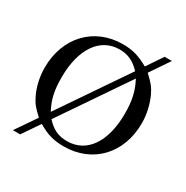

<svg xmlns="http://www.w3.org/2000/svg" viewBox="-182 -887 1087 1121"><g transform="rotate(30 361.0 -327.0)"><path d="M658 -734H609L537 -627C473 -663 428 -676 362 -676C169 -676 34 -533 34 -330C34 -269 48 -207 72 -158C90 -120 107 -99 151 -59L56 80H105L184 -36C246 1 292 14 359 14C554 14 688 -127 688 -332C688 -393 672 -457 649 -505C631 -543 613 -564 570 -604ZM194 -123C160 -187 148 -242 148 -330C148 -521 230 -640 361 -640C417 -640 458 -621 502 -575ZM527 -540C561 -475 574 -419 574 -330C574 -139 493 -22 361 -22C303 -22 262 -41 219 -88Z"/></g></svg>

Font: STIX Math
Style: Regular
Weight: 400
Designer: MicroPress Inc., with final additions and corrections provided by Coen Hoffman, Elsevier (retired)
Version: Version 1.1.0